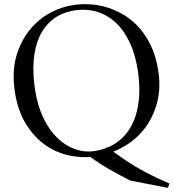

<svg xmlns="http://www.w3.org/2000/svg" viewBox="-20 -744 833 917"><path d="M734.9 -412.6Q749.5 -323.7 729.5 -251Q706.5 -168 653.8 -109.9Q601.1 -51.8 521 -19.5Q533.2 -10.7 545.4 -2.4Q557.6 5.9 569.3 14.2Q621.6 50.3 676.3 79.1Q731 107.9 789.6 132.8L781.7 153.3L601.6 118.2Q552.7 93.3 504.4 65.7Q456.1 38.1 411.6 5.9Q367.2 8.8 320.3 0.5Q256.3 -11.2 202.4 -47.1Q148.4 -83 107.9 -145.5Q67.9 -207 52.2 -296.9Q37.1 -389.2 54.7 -463.9Q67.4 -514.2 91.8 -556.9Q116.2 -599.6 150.9 -632.8Q185.5 -666 230 -688.2Q274.4 -710.4 326.2 -719.2Q366.7 -726.1 409.9 -723.4Q453.1 -720.7 495.1 -707.5Q537.1 -694.3 576.2 -669.9Q615.2 -645.5 647 -609.1Q678.7 -572.8 701.7 -523.9Q724.6 -475.1 734.9 -412.6ZM440.4 -23.9Q451.2 -25.9 460.9 -28.6Q470.7 -31.2 480.5 -34.7Q485.8 -36.6 491.2 -40.5L492.7 -39.1Q517.1 -48.8 536.6 -63Q567.9 -84.5 591.1 -116.7Q614.3 -148.9 627.7 -190.9Q641.1 -232.9 644.5 -284.9Q647.9 -336.9 639.6 -398.4Q627.9 -481 599.6 -541Q571.3 -601.1 530.3 -638.2Q489.3 -675.3 438.5 -689.2Q387.7 -703.1 331.1 -693.4Q272.5 -683.1 231.9 -650.9Q191.4 -618.7 168.7 -569.1Q146 -519.5 140.9 -455.1Q135.7 -390.6 147.5 -315.4Q159.2 -238.8 187.5 -180.2Q215.8 -121.6 255.1 -84Q294.4 -46.4 342 -30.5Q389.6 -14.6 440.4 -23.9Z"/></svg>

Font: Varendra
Style: Regular
Weight: 400
Designer: Jacob Thomas
Foundry: Bangla Type Foundry
Version: Version 1.008